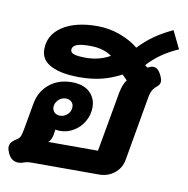

<svg xmlns="http://www.w3.org/2000/svg" viewBox="-77 -748 814 833"><g transform="rotate(10 329.5 -331.5)"><path d="M58 10Q25 10 10 -26Q4 -40 4 -49Q4 -61 12 -71Q20 -81 38 -92Q46 -97 50 -108Q54 -119 58 -142L78 -255Q88 -309 128 -341.5Q168 -374 226 -374Q278 -374 305.5 -348Q333 -322 333 -282Q333 -249 316.5 -220Q300 -191 272 -174Q244 -157 212 -157Q203 -157 191 -159L187 -132Q181 -110 170 -101H389L436 -365Q444 -405 459 -423L437 -445Q393 -422 350 -411.5Q307 -401 252 -401Q174 -401 128.5 -424Q83 -447 83 -494Q83 -558 140 -595.5Q197 -633 293 -633Q345 -633 393 -615.5Q441 -598 475 -570Q505 -602 539.5 -626.5Q574 -651 621 -673L659 -595Q578 -560 526 -502L538 -493Q552 -501 562 -501Q581 -501 593 -480Q606 -458 606 -444Q606 -431 594 -421Q581 -411 574 -398.5Q567 -386 564 -368L514 -82Q507 -45 478.5 -22.5Q450 0 411 0H115Q94 0 82 5Q70 10 58 10ZM373 -516Q335 -543 277 -543Q236 -543 217.5 -535.5Q199 -528 199 -512Q199 -500 214.5 -494.5Q230 -489 268 -489Q325 -489 373 -516ZM247 -268Q247 -282 237.5 -291Q228 -300 213 -300Q194 -300 180 -286Q166 -272 166 -254Q166 -240 175.5 -231Q185 -222 200 -222Q219 -222 233 -235.5Q247 -249 247 -268Z"/></g></svg>

Font: Niramit
Style: Bold Italic
Weight: 700
Italic angle: -10°
Designer: Katatrad Aksorn Co.,Ltd.
Foundry: Cadson Demak Co.,Ltd.
Version: Version 1.001; ttfautohint (v1.6)